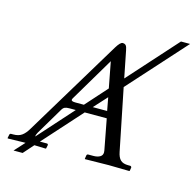

<svg xmlns="http://www.w3.org/2000/svg" viewBox="-115 -870 1058 1044"><g transform="rotate(15 414.0 -348.0)"><path d="M245.1 -227.1 152.8 -71.8Q145 -58.1 145 -48.8V-47.9L320.8 -244.1H285.2Q267.6 -244.1 259 -240.2Q250.5 -236.3 245.1 -227.1ZM356 -283.2 463.9 -403.8 436 -549.8 288.1 -300.8Q285.2 -294.9 285.2 -292Q285.2 -283.2 309.1 -283.2ZM486.8 -283.2 473.1 -356.9 405.8 -283.2ZM495.1 -244.1H371.1L176.8 -27.8H215.8Q223.1 -27.8 223.1 -20L219.2 -1L216.8 1L152.8 -1L102.1 56.2H50.8L103 -1H94.2L3.9 1L2 -1L5.9 -20Q7.3 -27.8 15.1 -27.8H26.9Q56.2 -27.8 74.5 -40.8Q92.8 -53.7 108.9 -81.1L439 -627.9Q460 -662.1 473.1 -662.1Q485.4 -662.1 491.5 -654.8Q497.6 -647.5 501 -627.9L530.8 -478L776.9 -752H828.1L540 -432.1L609.9 -85.9Q615.7 -55.7 630.1 -41.7Q644.5 -27.8 673.8 -27.8H685.1Q688 -27.8 690.4 -25.4Q692.9 -22.9 692.9 -20L689.9 -1L687 1Q610.8 -1 571.8 -1L438 1L437 -1L439.9 -20Q441.4 -27.8 449.2 -27.8H477.1Q500.5 -27.8 514.6 -36.1Q528.8 -44.4 528.8 -61Q528.8 -67.9 527.8 -71.8Z"/></g></svg>

Font: Common Serif
Style: Italic
Weight: 400
Italic angle: -12°
Designer: Philipp H. Poll, Khaled Hosny
Foundry: Stefan Peev, Context Ltd.
Version: Version 1.026